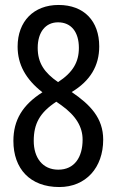

<svg xmlns="http://www.w3.org/2000/svg" viewBox="-20 -744 469 774"><path d="M216 -724C116 -724 51 -658 51 -556C51 -485 83 -425 151 -372C71 -321 34 -260 34 -176C34 -64 101 10 219 10C326 10 396 -68 396 -181C396 -268 344 -322 269 -373C344 -418 380 -479 380 -557C380 -659 319 -724 216 -724ZM214 -654C267 -654 298 -615 298 -551C298 -494 274 -452 214 -413C159 -451 132 -490 132 -551C132 -615 164 -654 214 -654ZM116 -176C116 -245 140 -290 207 -334L227 -320C287 -277 313 -232 313 -181C313 -110 280 -60 215 -60C151 -60 116 -109 116 -176Z"/></svg>

Font: Noto Sans Gujarati ExtraCondensed
Style: Regular
Weight: 400
Width: 2
Designer: Jelle Bosma - Monotype Design Team, Universal Thirst
Foundry: Monotype Imaging Inc.
Version: Version 2.106